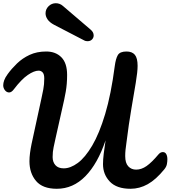

<svg xmlns="http://www.w3.org/2000/svg" viewBox="-21 -1168 1060 1193"><path d="M332 5Q244 5 203 -43.5Q162 -92 162 -166Q162 -190 165.5 -217Q169 -244 175 -273L237 -559Q242 -582 248 -612.5Q254 -643 254 -681Q254 -707 244 -718Q234 -729 219 -729Q191 -729 151.5 -702Q112 -675 65 -613Q50 -593 35 -593.5Q20 -594 9.5 -607.5Q-1 -621 -1 -638Q-1 -652 5 -669Q11 -686 27 -708Q51 -741 84.5 -773.5Q118 -806 163 -827Q208 -848 266 -848Q325 -848 360.5 -812Q396 -776 396 -702Q396 -646 387.5 -598Q379 -550 365 -491L324 -308Q318 -280 312 -252.5Q306 -225 306 -192Q306 -161 323.5 -141.5Q341 -122 375 -122Q417 -122 462.5 -155.5Q508 -189 552 -263.5Q596 -338 632.5 -459.5Q669 -581 692 -757Q698 -803 711 -825.5Q724 -848 765 -848Q800 -848 817 -827.5Q834 -807 834 -759Q834 -722 822.5 -653Q811 -584 795 -490.5Q779 -397 765 -284Q761 -257 759 -237.5Q757 -218 757 -198Q757 -155 776 -134.5Q795 -114 825 -114Q858 -114 890 -136.5Q922 -159 964 -209Q972 -218 978.5 -220.5Q985 -223 991 -223Q1005 -223 1012 -210.5Q1019 -198 1019 -178Q1019 -164 1016 -148Q1013 -132 1000 -116Q948 -52 897 -23.5Q846 5 790 5Q704 5 661.5 -39.5Q619 -84 619 -148Q619 -176 623.5 -213Q628 -250 635 -296Q586 -151 509.5 -73Q433 5 332 5ZM523 -912Q519 -912 513 -913Q507 -914 502 -917L315 -1014Q287 -1029 274.5 -1047.5Q262 -1066 262 -1085Q262 -1111 281 -1129.5Q300 -1148 326 -1148Q337 -1148 348.5 -1144Q360 -1140 370 -1131L542 -984Q561 -968 561 -948Q561 -933 550.5 -922.5Q540 -912 523 -912Z"/></svg>

Font: Pacifico
Style: Regular
Weight: 400
Designer: Vernon Adams
Foundry: Vernon Adams
Version: Version 3.010; ttfautohint (v1.8.4.7-5d5b)